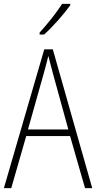

<svg xmlns="http://www.w3.org/2000/svg" viewBox="-20 -969 496 989"><path d="M342 -942V-949H300C269 -901 228 -850 184 -801V-791H207C251 -830 309 -896 342 -942ZM418 0H455L252 -715H208L0 0H38L115 -268H341ZM252 -593 332 -302H124L206 -593C214 -624 222 -651 229 -681C237 -650 244 -623 252 -593Z"/></svg>

Font: Noto Sans Bengali Condensed ExtraLight
Style: Regular
Weight: 200
Width: 3
Designer: Joana Ranito - Universal Thirst; Jelle Bosma - Monotype Design Team
Foundry: Universal Thirst ehf.
Version: Version 3.000